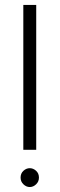

<svg xmlns="http://www.w3.org/2000/svg" viewBox="-20 -770 241 774"><path d="M137 -54Q137 -71 125.5 -81.5Q114 -92 100 -92Q86 -92 74.5 -81.5Q63 -71 63 -54Q63 -38 74.5 -27Q86 -16 100 -16Q114 -16 125.5 -27Q137 -38 137 -54ZM126 -166V-750H74V-166Z"/></svg>

Font: Josefin Slab Thin Medium
Style: Regular
Weight: 500
Version: Version 2.000